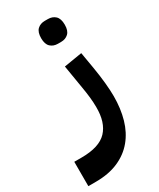

<svg xmlns="http://www.w3.org/2000/svg" viewBox="-256 -591 741 894"><g transform="rotate(-30 114.5 -144.0)"><path d="M-60 109H-21Q75 109 116 65.5Q157 22 156 -61Q156 -86 153 -113.5Q150 -141 145 -170L124 -297L221 -313L236 -225Q244 -177 248 -136Q252 -95 252 -64Q252 3 236 58.5Q220 114 186.5 154.5Q153 195 101.5 217.5Q50 240 -20 240H-60ZM149 -405Q125 -405 109.5 -419.5Q94 -434 94 -466Q94 -499 109.5 -513.5Q125 -528 149 -528H166Q190 -528 205.5 -513.5Q221 -499 221 -466Q221 -434 205.5 -419.5Q190 -405 166 -405Z"/></g></svg>

Font: IBM Plex Sans Arabic SemiBold
Style: Regular
Weight: 600
Designer: Mike Abbink, Paul van der Laan, Pieter van Rosmalen, Wael Morcos, Khajak Apelian
Foundry: Bold Monday
Version: Version 1.1